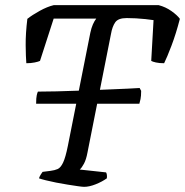

<svg xmlns="http://www.w3.org/2000/svg" viewBox="-20 -724 717 744"><path d="M120 -322Q120 -345 122.5 -355.5Q125 -366 127 -369Q154 -369 199 -370Q244 -371 295 -373Q346 -375 393.5 -377Q441 -379 475.5 -380.5Q510 -382 521 -383L527 -372Q527 -352 524.5 -340Q522 -328 520 -322ZM306 0Q299 0 282 -2.5Q265 -5 242.5 -8.5Q220 -12 197.5 -16.5Q175 -21 157 -25.5Q139 -30 131 -33Q134 -42 138.5 -48.5Q143 -55 145 -58L176 -62Q192 -64 203.5 -69Q215 -74 224.5 -94Q234 -114 243 -159L330 -597Q334 -616 340 -629.5Q346 -643 353 -652H188L135 -488Q129 -485 114.5 -482Q100 -479 82 -479Q80 -503 79.5 -548.5Q79 -594 86 -651Q105 -666 134 -682Q163 -698 188 -704H595Q622 -697 644.5 -681Q667 -665 677 -651Q662 -593 644.5 -547Q627 -501 616 -479Q597 -479 584 -482Q571 -485 566 -488L575 -646Q562 -648 543.5 -650Q525 -652 506.5 -653Q488 -654 471 -654Q438 -654 426.5 -637.5Q415 -621 410 -592L319 -133Q314 -106 305.5 -90Q297 -74 289 -67L391 -56Q393 -53 394 -47Q395 -41 394 -33Q376 -20 351 -10Q326 0 306 0Z"/></svg>

Font: Texturina 12pt
Style: Italic
Weight: 400
Italic angle: -11°
Designer: Guillermo Torres Carreño
Foundry: Omnibus-Type
Version: Version 1.002